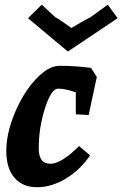

<svg xmlns="http://www.w3.org/2000/svg" viewBox="-20 -785 524 823"><path d="M235 -503Q302 -503 370 -494L395 -455L360 -292L305 -295V-389Q261 -405 229 -405Q200 -405 173 -321.5Q146 -238 146 -149Q146 -83 196 -83Q243 -83 319 -159L366 -119Q325 -58 264 -20.5Q203 17 140.5 17.5Q78 18 42.5 -22.5Q7 -63 7 -138Q7 -213 43 -300Q79 -387 133 -445Q187 -503 235 -503ZM159 -765 216 -712Q235 -702 286 -665Q348 -702 369 -712L442 -765L484 -707L271 -564L100 -707Z"/></svg>

Font: Andada
Style: Bold Italic
Weight: 700
Italic angle: -8.29999°
Designer: Carolina Giovagnoli
Foundry: Carolina Giovagnoli
Version: Version 1.003